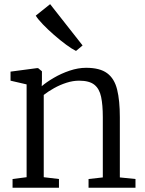

<svg xmlns="http://www.w3.org/2000/svg" viewBox="-20 -882 683 902"><path d="M105 -49.5V-485.5L29.5 -503V-545.5L154 -562H159L177 -547V-503L176 -477Q198 -496 232.5 -516.2Q267 -536.5 307 -550Q347 -563.5 384.5 -563.5Q449 -563.5 483.2 -538.2Q517.5 -513 530.2 -461.5Q543 -410 543 -331.5V-48.5L616.5 -41V0H396V-41L463 -48.5V-332Q463 -389 455 -427Q447 -465 423.2 -484Q399.5 -503 351.5 -503Q322.5 -503 292.2 -493.2Q262 -483.5 234.2 -468Q206.5 -452.5 185.5 -436V-49.5L257 -41V0H39V-41ZM336.5 -643Q318 -652 290.5 -672.2Q263 -692.5 233.8 -718Q204.5 -743.5 181.2 -767.8Q158 -792 148 -808.5L215.5 -862.5L368 -668.5L337.5 -643Z"/></svg>

Font: Merriweather 28pt Light
Style: Regular
Weight: 300
Version: Version 2.100